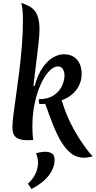

<svg xmlns="http://www.w3.org/2000/svg" viewBox="-20 -946 647 1298"><path d="M214 -365Q236 -443 269 -490Q302 -537 339.5 -558Q377 -579 411 -579Q469 -579 500.5 -543Q532 -507 532 -446Q532 -386 496 -338.5Q460 -291 397 -268L409 -231Q428 -173 455 -118Q482 -63 511.5 -16.5Q541 30 566.5 63.5Q592 97 607 111Q574 120 547 120Q496 120 457.5 88.5Q419 57 389 4Q359 -49 334 -113.5Q309 -178 286 -244Q276 -243 266.5 -243Q257 -243 248 -243Q242 -248 242 -275Q306 -276 344.5 -302.5Q383 -329 399.5 -366Q416 -403 416 -435Q416 -461 405 -479Q394 -497 371 -497Q343 -497 312.5 -465.5Q282 -434 256.5 -378.5Q231 -323 215 -250Q199 -177 199 -94Q199 -71 200 -48.5Q201 -26 205 0Q194 1 184.5 1.5Q175 2 167 2Q113 2 88.5 -17.5Q64 -37 64 -83Q64 -116 71 -172Q78 -228 88.5 -301Q99 -374 109.5 -458Q120 -542 127.5 -631.5Q135 -721 135 -809Q135 -850 132 -880.5Q129 -911 123 -926Q196 -905 221.5 -863.5Q247 -822 247 -751Q247 -712 240.5 -652.5Q234 -593 224.5 -520Q215 -447 206 -366ZM224 90Q237 86 254.5 83Q272 80 287 80Q310 80 329.5 90.5Q349 101 349 134Q349 189 310 240Q271 291 193 332L169 296Q202 266 219.5 229.5Q237 193 237 155Q237 139 233.5 122.5Q230 106 224 90Z"/></svg>

Font: Merienda SemiBold
Style: Regular
Weight: 600
Designer: Eduardo Rodriguez Tunni
Foundry: Eduardo Rodriguez Tunni
Version: Version 2.001; ttfautohint (v1.8.4.7-5d5b)